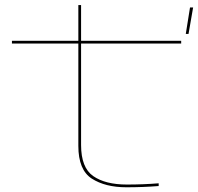

<svg xmlns="http://www.w3.org/2000/svg" viewBox="-20 -748 796 772"><path d="M488 5Q403.5 5 349.2 -29.8Q295 -64.5 295 -161.5V-573H28V-584H295V-727.5H306V-584H708.5V-573H306V-165Q306 -74 354.8 -40Q403.5 -6 490 -6Q557 -6 618 -11V0Q556 5 488 5ZM727 -611.5 744 -718H756.5L738 -611.5Z"/></svg>

Font: Anybody UltraExpanded Thin
Style: Regular
Weight: 100
Width: 9
Designer: Tyler Finck
Foundry: Etcetera Type Company
Version: Version 1.010; ttfautohint (v1.8.3) -l 8 -r 50 -G 200 -x 14 